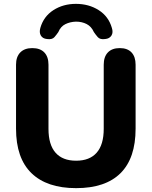

<svg xmlns="http://www.w3.org/2000/svg" viewBox="-20 -963 785 994"><path d="M374 11Q223 11 143 -66.5Q63 -144 63 -297V-628Q63 -669 85 -691.5Q107 -714 147 -714Q188 -714 209.5 -691.5Q231 -669 231 -628V-296Q231 -214 267.5 -172.5Q304 -131 374 -131Q444 -131 480.5 -172.5Q517 -214 517 -296V-628Q517 -669 538.5 -691.5Q560 -714 600 -714Q640 -714 661 -691.5Q682 -669 682 -628V-297Q682 -144 604 -66.5Q526 11 374 11ZM223 -761Q201 -763 191.5 -779Q182 -795 189 -819Q206 -878 256.5 -910.5Q307 -943 373 -943Q440 -943 491 -910.5Q542 -878 559 -819Q567 -795 557 -779Q547 -763 525 -761Q498 -757 486 -771Q474 -785 466 -797Q453 -826 428.5 -838.5Q404 -851 373 -851Q343 -850 318.5 -838Q294 -826 282 -797Q274 -785 262 -771Q250 -757 223 -761Z"/></svg>

Font: Chiron GoRound TC EB
Style: Regular
Weight: 700
Designer: Ryoko NISHIZUKA 西塚涼子 (kana, bopomofo & ideographs); Paul D. Hunt (Latin, Greek & Cyrillic); Sandoll Communications 산돌커뮤니
Foundry: Adobe
Version: Version 1.000;hotconv 1.1.1;makeotfexe 2.6.0